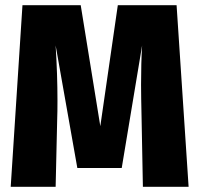

<svg xmlns="http://www.w3.org/2000/svg" viewBox="-20 -715 763 735"><path d="M702 0H527L522 -262Q520 -348 520 -391Q520 -474 524 -541L446 -72H276L193 -541Q200 -429 200 -330Q200 -285 199 -261L193 0H21L66 -695H289L364 -232L431 -695H656Z"/></svg>

Font: Fira Sans Condensed ExtraBold
Style: Regular
Weight: 800
Width: 3
Designer: Carrois Corporate & Edenspiekermann AG
Foundry: Carrois Corporate GbR & Edenspiekermann AG
Version: Version 4.203